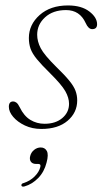

<svg xmlns="http://www.w3.org/2000/svg" viewBox="-20 -466 378 705"><path d="M143.5 -11.5Q184 -11.5 208.8 -32.5Q233.5 -53.5 233.5 -85Q233.5 -107 219.8 -131.2Q206 -155.5 163 -198Q132 -228.5 115.2 -249Q98.5 -269.5 92.2 -287.2Q86 -305 86 -326.5Q86 -375.5 125.5 -410.8Q165 -446 229.5 -446Q279 -446 307.8 -424Q336.5 -402 336.5 -377Q336.5 -359 318.5 -359Q304.5 -359 294.5 -381.5Q273 -429 222.5 -429Q174.5 -429 145.5 -402.5Q116.5 -376 116.5 -338.5Q116.5 -314 129.5 -289Q142.5 -264 186 -221Q217.5 -190.5 234.2 -170Q251 -149.5 257.2 -132.8Q263.5 -116 263.5 -97.5Q263.5 -52.5 228.2 -22.5Q193 7.5 132 7.5Q98.5 7.5 71.5 -5.2Q44.5 -18 28.5 -36.8Q12.5 -55.5 12.5 -74Q12.5 -93.5 28.5 -93.5Q34.5 -93.5 40.5 -89Q46.5 -84.5 52.5 -72Q68 -40 91.5 -25.8Q115 -11.5 143.5 -11.5ZM113 136Q99 136 93.2 127.5Q87.5 119 91 106.5Q94.5 93 105.5 84.2Q116.5 75.5 129.5 75.5Q145 75.5 152 88.5Q159 101.5 151 131Q142.5 165 120.2 187.8Q98 210.5 70 218.5Q60 221 58.5 215Q58 208 67 206Q90.5 198.5 107 182Q123.5 165.5 128 147.5Q131 136 121 136Z"/></svg>

Font: Fraunces 72pt Soft Thin
Style: Italic
Weight: 100
Italic angle: -16°
Version: Version 1.000;[0bf87f6ff]